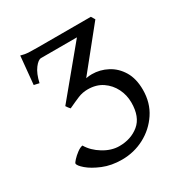

<svg xmlns="http://www.w3.org/2000/svg" viewBox="-152 -738 825 868"><g transform="rotate(-30 260.5 -304.0)"><path d="M256 -354 152 -302 136 -323 337 -566H150Q135 -566 116 -541Q97 -516 87 -471L60 -477L74 -623Q95 -617 112 -616Q129 -615 160 -615H438L450 -595ZM238 15Q183 15 139.5 -3Q96 -21 71 -42.5Q46 -64 46 -75Q46 -79 57.5 -91.5Q69 -104 85 -116Q101 -128 114 -130Q135 -94 176 -69Q217 -44 258 -44Q319 -44 361 -78.5Q403 -113 403 -188Q403 -227 386 -261Q369 -295 337.5 -316.5Q306 -338 261 -338Q234 -338 210 -328Q186 -318 152 -302Q149 -305 143.5 -312Q138 -319 136 -323Q159 -338 190 -352.5Q221 -367 252.5 -377.5Q284 -388 312 -388Q354 -388 392 -368Q430 -348 453.5 -309Q477 -270 477 -212Q477 -144 443 -93Q409 -42 355 -13.5Q301 15 238 15Z"/></g></svg>

Font: ChillKai
Style: Regular
Weight: 400
Designer: ChillType
Foundry: 寒蝉字型
Version: Version 2.000